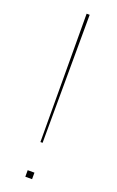

<svg xmlns="http://www.w3.org/2000/svg" viewBox="-148 -791 505 829"><g transform="rotate(20 104.5 -376.0)"><path d="M111 -752 109 -163H99L97 -752ZM120 -30V0H89V-30Z"/></g></svg>

Font: Hepta Slab Thin
Style: Regular
Weight: 250
Designer: Michael LaGattuta
Foundry: Michael LaGattuta
Version: Version 1.100; ttfautohint (v1.8) -l 8 -r 50 -G 200 -x 14 -D